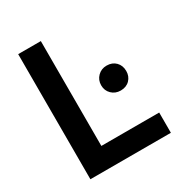

<svg xmlns="http://www.w3.org/2000/svg" viewBox="-172 -849 909 969"><g transform="rotate(-30 283.0 -364.5)"><path d="M74 0V-729H206V-118H543V0ZM431 -311Q400 -311 379 -331.5Q358 -352 358 -383Q358 -414 379 -435Q400 -456 431 -456Q464 -456 484 -435.5Q504 -415 504 -383Q504 -352 484 -331.5Q464 -311 431 -311Z"/></g></svg>

Font: Mona Sans SemiBold
Style: Regular
Weight: 600
Designer: Deni Anggara
Foundry: GitHub
Version: Version 2.000;Glyphs 3.2.3 (3260)